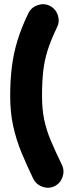

<svg xmlns="http://www.w3.org/2000/svg" viewBox="-20 -784 341 901"><path d="M213.4 -756.8Q240.7 -743.2 251 -713.6Q261.2 -684.1 248 -656.7Q219.2 -597.2 203.9 -549.1Q188.5 -501 182.9 -450.4Q177.2 -399.9 177.2 -333Q177.2 -271 187.5 -222.2Q197.8 -173.3 218.5 -124Q239.3 -74.7 270.5 -10.3Q283.7 17.1 273.4 46.6Q263.2 76.2 235.8 89.8Q208.5 103 179.2 92.5Q149.9 82 136.2 55.2Q105 -9.3 80.6 -68.6Q56.2 -127.9 42 -191.9Q27.8 -255.9 27.8 -333Q27.8 -405.8 35.4 -468.3Q43 -530.8 61.5 -592.3Q80.1 -653.8 113.3 -722.2Q127 -749.5 156.5 -759.8Q186 -770 213.4 -756.8Z"/></svg>

Font: Mikhak-DS1-FD ExtraBold
Style: Regular
Weight: 800
Designer: Amin Abedi
Version: Version 3.2